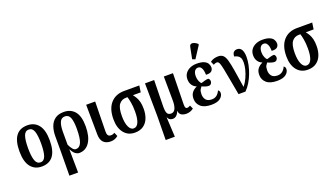

<svg xmlns="http://www.w3.org/2000/svg" viewBox="-81 -1507 4275 2444"><g transform="rotate(-20 2056.5 -285.5)"><path d="M243 10Q148 10 93.5 -59Q39 -128 39 -269Q39 -547 246 -547Q341 -547 395.5 -478.5Q450 -410 450 -269Q450 -128 397.5 -59Q345 10 243 10ZM245 -46Q294 -46 313.5 -103Q333 -160 333 -269Q333 -379 313.5 -434.5Q294 -490 244 -490Q195 -490 175.5 -434.5Q156 -379 156 -269Q156 -160 176 -103Q196 -46 245 -46Z M531 239 534 -104V-295Q534 -366 554 -423Q574 -480 619 -514Q664 -548 739 -548Q833 -548 887 -483.5Q941 -419 941 -281Q941 -143 890 -66Q839 11 748 11Q725 11 699 -7Q673 -25 647 -75H645L649 239ZM727 -50Q776 -50 800 -106Q824 -162 824 -292Q824 -390 804.5 -440Q785 -490 734 -490Q683 -490 663.5 -441.5Q644 -393 644 -317V-139Q662 -100 682.5 -75Q703 -50 727 -50Z M1176 10Q1114 10 1079 -25.5Q1044 -61 1044 -135L1040 -536H1162L1155 -134Q1154 -96 1166.5 -79.5Q1179 -63 1204 -63Q1220 -63 1231.5 -66.5Q1243 -70 1256 -78L1277 -27Q1260 -12 1235 -1Q1210 10 1176 10Z M1505 10Q1411 10 1357 -58.5Q1303 -127 1303 -243Q1303 -384 1370.5 -460Q1438 -536 1555 -536H1760L1747 -447H1641Q1660 -423 1676 -395.5Q1692 -368 1701.5 -330Q1711 -292 1711 -237Q1711 -166 1688.5 -110Q1666 -54 1620 -22Q1574 10 1505 10ZM1507 -46Q1551 -46 1573.5 -97Q1596 -148 1596 -243Q1596 -316 1586 -369.5Q1576 -423 1567 -447H1548Q1488 -447 1453 -402Q1418 -357 1418 -245Q1418 -152 1442.5 -99Q1467 -46 1507 -46Z M1838 232 1842 -94 1837 -536H1961L1954 -172Q1953 -122 1966 -91.5Q1979 -61 2018 -61Q2060 -61 2078 -102.5Q2096 -144 2095 -210L2092 -536H2216L2208 -114Q2208 -81 2215 -70Q2222 -59 2236 -59Q2246 -59 2257.5 -63.5Q2269 -68 2279 -74L2300 -26Q2276 -8 2251.5 0Q2227 8 2201 8Q2163 8 2135.5 -8Q2108 -24 2103 -66H2101Q2091 -33 2069 -11.5Q2047 10 2017 10Q1994 10 1977 -0.5Q1960 -11 1950 -35H1948L1962 232Z M2541 10Q2445 10 2397.5 -32Q2350 -74 2350 -139Q2350 -193 2376.5 -225Q2403 -257 2440 -272V-276Q2403 -290 2382.5 -322.5Q2362 -355 2362 -399Q2362 -447 2386.5 -480Q2411 -513 2451 -530Q2491 -547 2539 -547Q2601 -547 2636.5 -531.5Q2672 -516 2686.5 -491Q2701 -466 2701 -439Q2701 -410 2680.5 -390Q2660 -370 2604 -373Q2604 -403 2598 -431Q2592 -459 2577.5 -476.5Q2563 -494 2538 -494Q2510 -494 2492.5 -469.5Q2475 -445 2475 -399Q2475 -362 2488.5 -331Q2502 -300 2516 -294Q2539 -301 2564.5 -308.5Q2590 -316 2613 -316Q2620 -313 2627 -302.5Q2634 -292 2634 -275Q2634 -257 2622 -242.5Q2610 -228 2588 -228Q2573 -228 2549 -235Q2525 -242 2499 -254Q2491 -244 2478 -223.5Q2465 -203 2465 -158Q2465 -113 2489.5 -83Q2514 -53 2569 -53Q2644 -53 2680 -135Q2688 -129 2694.5 -119.5Q2701 -110 2701 -94Q2701 -52 2661.5 -21Q2622 10 2541 10ZM2545 -604 2506 -619 2537 -775Q2542 -802 2560.5 -808Q2579 -814 2602.5 -804.5Q2626 -795 2648 -775V-763Z M2909 0Q2885 -130 2869.5 -216.5Q2854 -303 2843.5 -355Q2833 -407 2824.5 -432.5Q2816 -458 2807 -466Q2798 -474 2785 -474Q2765 -474 2741 -459L2720 -507Q2743 -525 2771 -533Q2799 -541 2827 -541Q2869 -541 2893.5 -519.5Q2918 -498 2933.5 -444.5Q2949 -391 2964 -298.5Q2979 -206 3001 -64Q3036 -108 3060 -161Q3084 -214 3096.5 -265.5Q3109 -317 3109 -357Q3109 -399 3097 -421Q3085 -443 3065 -453.5Q3045 -464 3021 -469Q3021 -509 3039.5 -526.5Q3058 -544 3085 -544Q3127 -544 3147 -509Q3167 -474 3167 -409Q3167 -360 3155.5 -304.5Q3144 -249 3122.5 -193Q3101 -137 3071 -87Q3041 -37 3003 0Z M3431 10Q3335 10 3287.5 -32Q3240 -74 3240 -139Q3240 -193 3266.5 -225Q3293 -257 3330 -272V-276Q3293 -290 3272.5 -322.5Q3252 -355 3252 -399Q3252 -447 3276.5 -480Q3301 -513 3341 -530Q3381 -547 3429 -547Q3491 -547 3526.5 -531.5Q3562 -516 3576.5 -491Q3591 -466 3591 -439Q3591 -410 3570.5 -390Q3550 -370 3494 -373Q3494 -403 3488 -431Q3482 -459 3467.5 -476.5Q3453 -494 3428 -494Q3400 -494 3382.5 -469.5Q3365 -445 3365 -399Q3365 -362 3378.5 -331Q3392 -300 3406 -294Q3429 -301 3454.5 -308.5Q3480 -316 3503 -316Q3510 -313 3517 -302.5Q3524 -292 3524 -275Q3524 -257 3512 -242.5Q3500 -228 3478 -228Q3463 -228 3439 -235Q3415 -242 3389 -254Q3381 -244 3368 -223.5Q3355 -203 3355 -158Q3355 -113 3379.5 -83Q3404 -53 3459 -53Q3534 -53 3570 -135Q3578 -129 3584.5 -119.5Q3591 -110 3591 -94Q3591 -52 3551.5 -21Q3512 10 3431 10Z M3847 10Q3753 10 3699 -58.5Q3645 -127 3645 -243Q3645 -384 3712.5 -460Q3780 -536 3897 -536H4102L4089 -447H3983Q4002 -423 4018 -395.5Q4034 -368 4043.5 -330Q4053 -292 4053 -237Q4053 -166 4030.5 -110Q4008 -54 3962 -22Q3916 10 3847 10ZM3849 -46Q3893 -46 3915.5 -97Q3938 -148 3938 -243Q3938 -316 3928 -369.5Q3918 -423 3909 -447H3890Q3830 -447 3795 -402Q3760 -357 3760 -245Q3760 -152 3784.5 -99Q3809 -46 3849 -46Z"/></g></svg>

Font: Noto Serif ExtraCondensed SemiBold
Style: Regular
Weight: 600
Width: 2
Designer: Monotype Design Team
Foundry: Monotype Imaging Inc.
Version: Version 2.015; ttfautohint (v1.8.4.7-5d5b)